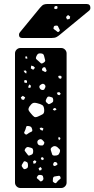

<svg xmlns="http://www.w3.org/2000/svg" viewBox="-20 -940 472 960"><path d="M82 0Q71 0 63 -8Q55 -16 55 -27V-673Q55 -684 63 -692Q71 -700 82 -700H286Q297 -700 305 -692Q313 -684 313 -673V-27Q313 -16 305 -8Q297 0 286 0ZM185 -673Q175 -674 170.5 -671Q166 -668 162 -659Q158 -650 160.5 -646Q163 -642 171 -636Q179 -629 183.5 -624.5Q188 -620 197 -626Q207 -632 206 -638Q205 -644 202 -654Q200 -664 197 -668Q194 -672 185 -673ZM115 -658 106 -657 108 -647H117ZM147 -609 136 -612 134 -598 146 -591 155 -601ZM210 -595Q208 -599 207 -601.5Q206 -604 201 -604Q192 -603 190 -593Q189 -589 191.5 -587.5Q194 -586 198 -584Q202 -582 204.5 -580.5Q207 -579 210 -582Q214 -585 213 -587.5Q212 -590 210 -595ZM113 -582 108 -588 98 -586 103 -578 111 -572ZM281 -562 271 -560 274 -549 285 -546 289 -556ZM115 -536 109 -540 100 -537 103 -526H115ZM202 -518Q195 -524 186 -518Q181 -515 178.5 -512Q176 -509 177 -503Q181 -491 192 -490Q199 -490 201 -492.5Q203 -495 206 -502Q210 -511 202 -518ZM135 -511 127 -518 122 -509V-501H132ZM276 -480 264 -476 269 -466 277 -464 284 -471ZM106 -453 94 -461 84 -453 89 -442 100 -441ZM246 -442Q245 -451 240.5 -453Q236 -455 227 -457Q220 -458 217.5 -455Q215 -452 212 -446Q209 -440 208.5 -436.5Q208 -433 212 -428Q218 -422 221.5 -420Q225 -418 232 -422Q240 -426 243.5 -429.5Q247 -433 246 -442ZM166 -424Q151 -428 143.5 -424Q136 -420 127 -407Q120 -395 123.5 -388Q127 -381 136 -371Q145 -360 151 -356Q157 -352 169 -357Q185 -364 193.5 -369Q202 -374 201 -391Q200 -409 191.5 -414.5Q183 -420 166 -424ZM256 -400 249 -399 244 -391 254 -387 263 -393ZM121 -310Q112 -311 111 -305.5Q110 -300 107 -292Q104 -284 101.5 -279.5Q99 -275 105 -270Q111 -265 115 -268.5Q119 -272 126 -276Q133 -280 138 -282Q143 -284 141 -293Q139 -302 135 -305.5Q131 -309 121 -310ZM188 -302 178 -300 183 -290 194 -287 197 -298ZM281 -251 274 -256 271 -248 275 -239 282 -245ZM192 -240Q185 -247 175 -242Q165 -237 167 -226Q169 -215 180 -213Q188 -212 192 -212.5Q196 -213 200 -220Q203 -227 200.5 -230.5Q198 -234 192 -240ZM266 -205Q253 -214 241 -205Q234 -200 233.5 -195.5Q233 -191 236 -183Q239 -173 241 -167.5Q243 -162 253 -162Q264 -162 269.5 -165Q275 -168 279 -179Q282 -189 278 -193.5Q274 -198 266 -205ZM128 -203Q120 -206 115.5 -204.5Q111 -203 106 -196Q102 -189 104 -185.5Q106 -182 111 -176Q117 -169 120 -164.5Q123 -160 131 -164Q141 -167 143.5 -171.5Q146 -176 146 -186Q145 -196 141 -198.5Q137 -201 128 -203ZM196 -152 189 -155 184 -147 190 -139 200 -144ZM162 -133 154 -139 145 -133 148 -121 158 -124ZM120 -112Q120 -121 118 -125.5Q116 -130 107 -133Q100 -135 98 -130.5Q96 -126 91 -119Q86 -112 91 -105Q96 -99 98 -96Q100 -93 107 -95Q115 -98 117.5 -101Q120 -104 120 -112ZM256 -130Q250 -131 247 -123Q244 -116 248 -112Q252 -108 259 -112Q263 -114 265.5 -115.5Q268 -117 267 -121Q265 -129 256 -130ZM189 -97 183 -105 173 -99 176 -88 186 -89ZM197 -49Q196 -56 194.5 -59.5Q193 -63 186 -65Q178 -66 174 -65Q170 -64 166 -57Q162 -50 166 -47.5Q170 -45 175 -40Q178 -36 180.5 -34Q183 -32 188 -34Q198 -39 197 -49ZM282 -55Q279 -62 274 -61Q269 -60 261 -59Q254 -58 250.5 -57Q247 -56 245 -49Q244 -40 244 -35Q244 -30 252 -26Q259 -22 262 -26.5Q265 -31 271 -37Q277 -43 281 -45.5Q285 -48 282 -55ZM91 -750Q75 -750 75 -766Q75 -774 80 -779L180 -901Q191 -914 198.5 -917Q206 -920 217 -920H413Q432 -920 432 -900Q432 -893 427 -888L280 -767Q272 -760 263 -755Q254 -750 238 -750ZM266 -910 254 -909 250 -898 260 -894 268 -899ZM331 -857 320 -865 310 -855 315 -843 328 -845ZM273 -802Q271 -807 269.5 -809.5Q268 -812 263 -812Q256 -812 252.5 -810.5Q249 -809 248 -802Q246 -797 249 -794.5Q252 -792 257 -789Q263 -785 266.5 -781.5Q270 -778 275 -782Q281 -787 278.5 -791Q276 -795 273 -802Z"/></svg>

Font: Rubik Moonrocks
Style: Regular
Weight: 400
Designer: Hubert and Fischer, NaN
Foundry: Hubert and Fischer, NaN
Version: Version 2.200